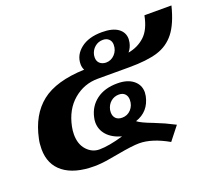

<svg xmlns="http://www.w3.org/2000/svg" viewBox="-102 -714 1022 888"><g transform="rotate(-20 408.5 -270.5)"><path d="M193 -198Q189 -179 189 -160Q189 -112 215 -83.5Q241 -55 277 -55Q323 -55 395 -76Q349 -89 325 -116Q301 -143 301 -179Q301 -191 304 -203Q315 -254 355 -284Q395 -314 458 -314Q507 -314 535.5 -291.5Q564 -269 564 -232Q564 -226 562 -214Q547 -142 480 -120Q497 -106 553 -85L603 -64L652 -40L600 26Q521 -19 458 -19Q424 -19 348 -5Q341 -4 301.5 3Q262 10 228 10Q131 10 78 -31Q25 -72 25 -148Q25 -175 30 -197Q53 -308 124.5 -364.5Q196 -421 336 -426Q329 -439 329 -455Q329 -500 367.5 -530.5Q406 -561 472 -561Q524 -561 551 -541.5Q578 -522 578 -489Q578 -484 576 -472Q571 -448 556 -430Q603 -438 637 -469Q671 -500 684 -567H817Q796 -483 762 -440Q728 -397 675.5 -381Q623 -365 536 -365H381Q313 -365 261 -321Q209 -277 193 -198ZM401 -462Q401 -444 412 -433.5Q423 -423 442 -422H443Q468 -422 486 -441Q504 -460 504 -488Q504 -505 493 -515.5Q482 -526 464 -526Q441 -526 424 -511.5Q407 -497 402 -474Q401 -470 401 -462ZM384 -198Q384 -179 395 -168Q406 -157 426 -157Q452 -157 469.5 -176Q487 -195 487 -223Q487 -241 476.5 -252Q466 -263 447 -263Q424 -263 407 -248.5Q390 -234 385 -210Q384 -206 384 -198Z"/></g></svg>

Font: Taviraj
Style: Bold Italic
Weight: 700
Italic angle: -12°
Designer: Katatrad Team
Foundry: CadsonDemak
Version: Version 1.001